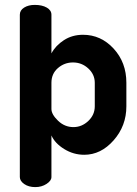

<svg xmlns="http://www.w3.org/2000/svg" viewBox="-20 -764 560 784"><path d="M61 -41V-704Q61 -722 78.5 -733Q96 -744 122 -744Q152 -744 171 -733Q190 -722 190 -704V-546Q207 -578 241 -600Q275 -622 319 -622Q392 -622 444 -565.5Q496 -509 496 -426V-330Q496 -250 444 -191Q392 -132 324 -132Q280 -132 242 -155.5Q204 -179 190 -211V-41Q190 -26 170 -13Q150 0 124 0Q97 0 79 -12.5Q61 -25 61 -41ZM190 -319Q190 -297 217 -271Q244 -245 280 -245Q314 -245 340.5 -270Q367 -295 367 -330V-426Q367 -460 340.5 -484.5Q314 -509 278 -509Q243 -509 216.5 -486Q190 -463 190 -426Z"/></svg>

Font: Terminal Dosis
Style: Bold
Weight: 700
Designer: EdgarTolentino, PabloImpallari, IginoMarini
Foundry: EdgarTolentino, PabloImpallari, IginoMarini
Version: Version 1.006